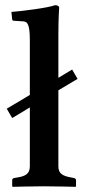

<svg xmlns="http://www.w3.org/2000/svg" viewBox="-20 -718 329 740"><path d="M258 -450 205 -418V-583C205 -648 208 -688 208 -688C208 -695 201 -698 192 -698C167 -688 65 -675 24 -672L27 -643C27 -640 30 -638 33 -638L65 -636C85 -636 95 -628 95 -563V-352L6 -299L27 -263L95 -304V-77C95 -49 79 -39 47 -34L35 -32C30 -31 27 -29 27 -23V0L29 2C29 2 113 0 148 0C187 0 271 2 271 2L273 0V-23C273 -29 269 -31 265 -32L254 -34C221 -40 205 -49 205 -77V-370L279 -414Z"/></svg>

Font: Libertinus Serif Semibold
Style: Regular
Weight: 600
Designer: Philipp H. Poll, Khaled Hosny
Foundry: Caleb Maclennan
Version: Version 7.050;RELEASE